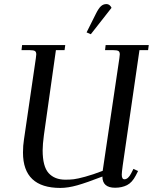

<svg xmlns="http://www.w3.org/2000/svg" viewBox="-20 -926 759 954"><path d="M86.9 -676.8 89.8 -702.1H304.2L300.8 -676.8H257.8L198.2 -254.9Q191.9 -208 191.9 -179.2Q191.9 -99.1 221.4 -66.2Q251 -33.2 305.2 -33.2Q327.6 -33.2 346.4 -35.4Q365.2 -37.6 403.1 -47.9Q440.9 -58.1 490.2 -77.1L573.2 -637.2Q575.2 -650.9 575.2 -655.8Q575.2 -668.5 568.4 -672.6Q561.5 -676.8 543 -676.8H502L504.9 -702.1H719.2L715.8 -676.8H672.9L589.8 -104Q585 -68.8 585 -58.1Q585 -35.2 598.1 -35.2Q616.7 -35.2 631.8 -64.9L643.1 -86.9L666 -76.2L654.8 -54.2Q636.7 -19 611.1 -6.1Q585.4 6.8 551.8 6.8Q488.8 6.8 488.8 -48.8Q411.1 -18.6 364.5 -5.4Q317.9 7.8 279.8 7.8Q94.2 7.8 94.2 -168Q94.2 -203.1 99.1 -232.9L158.2 -637.2Q160.2 -650.9 160.2 -655.8Q160.2 -668.5 153.3 -672.6Q146.5 -676.8 127.9 -676.8ZM410.2 -765.1 456.1 -856.9Q469.7 -884.3 481.4 -895Q493.2 -905.8 508.8 -905.8Q525.4 -905.8 534.2 -887.2L431.2 -755.9Z"/></svg>

Font: Dihjauti S
Style: Bold Italic
Weight: 700
Italic angle: -9°
Designer: T. Christopher White
Version: Version 3.0.0